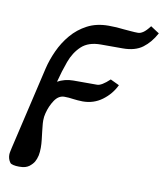

<svg xmlns="http://www.w3.org/2000/svg" viewBox="-78 -532 698 811"><g transform="rotate(10 271.0 -126.5)"><path d="M534 -448 542 -443Q520 -402 488 -378Q456 -354 403 -354H309Q256 -354 226.5 -326.5Q197 -299 181.5 -256.5Q166 -214 154 -167Q168 -175 185 -179.5Q202 -184 221 -184H323Q342 -184 376 -216L414 -198Q395 -158 358.5 -131Q322 -104 275 -104Q264 -104 253.5 -105Q243 -106 234 -107Q215 -110 196 -110Q171 -110 154 -84.5Q137 -59 129 -27Q127 -20 126 -12Q125 -4 125 4Q125 16 126.5 28Q128 40 129 52Q131 69 133 86Q135 103 135 120Q135 138 132 153Q128 170 121.5 181Q115 192 101 203Q94 208 84.5 211Q75 214 58 214Q44 214 33.5 211.5Q23 209 20 205Q14 197 11.5 188.5Q9 180 9 172Q9 164 11 156Q13 148 14 142L97 -214Q106 -252 124 -291.5Q142 -331 170 -364Q198 -397 237 -417.5Q276 -438 328 -438Q346 -438 362 -437Q378 -436 394 -434Q410 -433 425 -431.5Q440 -430 455 -430Q465 -430 477 -438Q489 -446 505 -467Z"/></g></svg>

Font: Libertinus Serif SemiBold
Style: Italic
Weight: 600
Italic angle: -11.5°
Designer: Philipp H. Poll, Khaled Hosny
Foundry: Caleb Maclennan
Version: Version 7.051;RELEASE